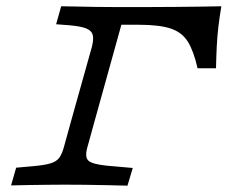

<svg xmlns="http://www.w3.org/2000/svg" viewBox="-20 -591 725 612"><path d="M205.6 -201.6 273.4 -443.5Q279 -466.9 275.4 -480.2Q271.8 -493.5 254.8 -500.4Q237.9 -507.3 200.8 -510.5L158.9 -513.7L175 -571Q192.7 -571 221.8 -570.2Q250.8 -569.4 283.9 -569Q316.9 -568.5 345.2 -568.5H346.8H450.8Q499.2 -568.5 538.7 -569Q578.2 -569.4 613.7 -569.8Q649.2 -570.2 685.5 -571Q679.8 -536.3 676.2 -506.5Q672.6 -476.6 671 -444.8Q669.4 -412.9 668.5 -373.4H609.7Q597.6 -427.4 579 -457.7Q560.5 -487.9 524.2 -500Q487.9 -512.1 421.8 -512.1H366.9L280.6 -201.6ZM187.1 -2.4Q162.1 -2.4 131.9 -2Q101.6 -1.6 71.4 -1.2Q41.1 -0.8 15.3 0L31.5 -56.5L85.5 -61.3Q121.8 -64.5 140.7 -70.2Q159.7 -75.8 169 -88.3Q178.2 -100.8 184.7 -125.8L205.6 -201.6H280.6L259.7 -125.8Q249.2 -91.9 260.9 -79.8Q272.6 -67.7 320.2 -62.9L403.2 -55.6L386.3 0.8Q354.8 0 319.8 -0.8Q284.7 -1.6 250 -2Q215.3 -2.4 183.9 -2.4H187.9Z"/></svg>

Font: Playfair 5pt SemiExpanded Light
Style: Italic
Weight: 300
Width: 6
Italic angle: -15.6°
Designer: Claus Eggers Sørensen
Foundry: Claus Eggers Sørensen
Version: Version 2.203